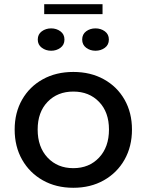

<svg xmlns="http://www.w3.org/2000/svg" viewBox="-20 -880 695 910"><path d="M327.5 10Q245.5 10 182.8 -25.5Q120 -61 84.8 -123.2Q49.5 -185.5 49.5 -266Q49.5 -346 84.8 -407.8Q120 -469.5 182.8 -504.2Q245.5 -539 327.5 -539Q409.5 -539 472.2 -504.2Q535 -469.5 570.2 -407.8Q605.5 -346 605.5 -266Q605.5 -185.5 570.2 -123.2Q535 -61 472.2 -25.5Q409.5 10 327.5 10ZM327.5 -83Q402.5 -83 449.5 -133Q496.5 -183 496.5 -266Q496.5 -348.5 449.5 -397.2Q402.5 -446 327.5 -446Q252.5 -446 205.5 -397.2Q158.5 -348.5 158.5 -266Q158.5 -183 205.5 -133Q252.5 -83 327.5 -83ZM222.5 -639.5Q197 -639.5 178 -653.8Q159 -668 159 -692.5Q159 -717.5 178 -731.5Q197 -745.5 222.5 -745.5Q247.5 -745.5 266.5 -731.5Q285.5 -717.5 285.5 -692.5Q285.5 -667.5 266.5 -653.5Q247.5 -639.5 222.5 -639.5ZM432.5 -639.5Q407 -639.5 388.2 -653.8Q369.5 -668 369.5 -692.5Q369.5 -717.5 388.2 -731.5Q407 -745.5 432.5 -745.5Q458 -745.5 477 -731.5Q496 -717.5 496 -692.5Q496 -667.5 477 -653.5Q458 -639.5 432.5 -639.5ZM189.5 -813V-860H466V-813Z"/></svg>

Font: Epilogue Medium
Style: Regular
Weight: 500
Designer: Tyler Finck
Foundry: Etcetera Type Co
Version: Version 2.111; ttfautohint (v1.8.3)